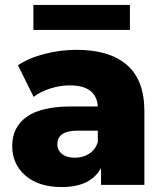

<svg xmlns="http://www.w3.org/2000/svg" viewBox="-20 -754 668 783"><path d="M392.1 0V-68.8Q349.6 8.8 231.9 8.8Q137.2 8.8 83.5 -38.1Q29.8 -85 29.8 -158.2Q29.8 -235.8 89.1 -277.8Q148.4 -319.8 271 -319.8H378.9Q373 -405.8 264.2 -405.8Q225.1 -405.8 185.1 -393.1Q145 -380.4 117.2 -358.9L53.2 -487.8Q98.6 -518.1 162.6 -534.4Q226.6 -550.8 292 -550.8Q426.8 -550.8 497.8 -489Q568.8 -427.2 568.8 -300.8V0ZM116.2 -631.8V-733.9H509.8V-631.8ZM378.9 -173.8V-221.2H296.9Q213.9 -221.2 213.9 -166Q213.9 -141.6 232.9 -126.2Q252 -110.8 285.2 -110.8Q317.9 -110.8 343 -126.7Q368.2 -142.6 378.9 -173.8Z"/></svg>

Font: Montserrat ExtraBold
Style: Regular
Weight: 800
Designer: Julieta Ulanovsky
Foundry: Julieta Ulanovsky
Version: Version 9.000